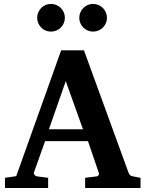

<svg xmlns="http://www.w3.org/2000/svg" viewBox="-20 -938 726 958"><path d="M308.1 -533.2 224.1 -293H394ZM404.8 0V-50.8L463.9 -58.1Q468.8 -59.1 472.2 -64.5Q475.6 -69.8 473.1 -75.2L418.9 -233.9H205.1L149.9 -79.1Q147 -71.3 152.8 -64.9Q158.7 -58.6 164.1 -58.1L220.2 -50.8V0H4.9V-50.8L61 -59.1L285.2 -687H398.9L621.1 -77.1Q625 -67.9 628.7 -64.2Q632.3 -60.5 643.1 -58.1L681.2 -50.8V0ZM303.7 -849.1Q303.7 -835 298.3 -822.5Q293 -810.1 283.4 -800.5Q273.9 -791 261.2 -785.6Q248.5 -780.3 234.4 -780.3Q220.2 -780.3 207.5 -785.6Q194.8 -791 185.5 -800.5Q176.3 -810.1 170.9 -822.5Q165.5 -835 165.5 -849.1Q165.5 -863.3 170.9 -876Q176.3 -888.7 185.5 -898.2Q194.8 -907.7 207.5 -913.1Q220.2 -918.5 234.4 -918.5Q248.5 -918.5 261.2 -913.1Q273.9 -907.7 283.4 -898.2Q293 -888.7 298.3 -876Q303.7 -863.3 303.7 -849.1ZM513.7 -849.1Q513.7 -835 508.3 -822.5Q502.9 -810.1 493.4 -800.5Q483.9 -791 471.2 -785.6Q458.5 -780.3 444.3 -780.3Q430.2 -780.3 417.7 -785.6Q405.3 -791 395.8 -800.5Q386.2 -810.1 380.9 -822.5Q375.5 -835 375.5 -849.1Q375.5 -863.3 380.9 -876Q386.2 -888.7 395.8 -898.2Q405.3 -907.7 417.7 -913.1Q430.2 -918.5 444.3 -918.5Q458.5 -918.5 471.2 -913.1Q483.9 -907.7 493.4 -898.2Q502.9 -888.7 508.3 -876Q513.7 -863.3 513.7 -849.1Z"/></svg>

Font: Charis SIL Am
Style: Bold
Weight: 700
Foundry: SIL International
Version: Version 5.000